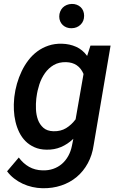

<svg xmlns="http://www.w3.org/2000/svg" viewBox="-20 -764 627 992"><path d="M54.2 -264.6Q58.1 -297.9 67.6 -331.3Q77.1 -364.7 91.8 -395.5Q106.4 -426.3 126.5 -452.6Q146.5 -479 172.6 -498.3Q198.7 -517.6 230.5 -528.3Q262.2 -539.1 300.3 -538.1Q339.8 -537.1 373.3 -522.2Q406.7 -507.3 430.2 -475.1L447.3 -528.3H551.3L463.9 -14.2Q456.5 37.6 433.8 79.3Q411.1 121.1 376.5 150.1Q341.8 179.2 296.6 194.3Q251.5 209.5 199.2 208.5Q172.9 208 147 202.1Q121.1 196.3 97.4 185.3Q73.7 174.3 53 158.2Q32.2 142.1 16.6 121.1L77.1 49.8Q99.6 80.6 130.1 97.9Q160.6 115.2 199.2 116.2Q229.5 117.2 254.9 108.4Q280.3 99.6 299.8 82.8Q319.3 65.9 332.5 42.2Q345.7 18.6 351.6 -10.7L358.9 -46.9Q329.6 -19 295.2 -4.4Q260.7 10.3 219.7 9.3Q185.1 8.8 158.2 -3.2Q131.3 -15.1 111.8 -34.7Q92.3 -54.2 79.6 -80.1Q66.9 -106 60.1 -135Q53.2 -164.1 51.8 -194.6Q50.3 -225.1 53.2 -254.4ZM167.5 -254.4Q164.6 -228.5 165.8 -199.5Q167 -170.4 176 -145.5Q185.1 -120.6 204.1 -103.8Q223.1 -86.9 256.3 -85.9Q293.5 -85 321.3 -101.8Q349.1 -118.7 370.6 -147.5L411.6 -381.8Q386.2 -441.4 321.3 -442.9Q284.7 -443.8 257.6 -428Q230.5 -412.1 212.2 -386Q193.8 -359.9 183.3 -327.9Q172.9 -295.9 168.9 -264.6ZM286.1 -678.7Q286.1 -692.4 291 -704.3Q295.9 -716.3 304.4 -724.9Q313 -733.4 324.7 -738.3Q336.4 -743.2 350.6 -743.7Q364.3 -744.1 376 -739.7Q387.7 -735.4 396.5 -727.3Q405.3 -719.2 409.9 -707.8Q414.6 -696.3 414.6 -682.6Q414.6 -654.3 396.2 -636.5Q377.9 -618.7 350.1 -618.2Q336.4 -617.7 324.7 -622.1Q313 -626.5 304.4 -634.5Q295.9 -642.6 291 -653.8Q286.1 -665 286.1 -678.7Z"/></svg>

Font: Roboto Mono Medium
Style: Italic
Weight: 500
Designer: Google
Version: Version 2.000985; 2015; ttfautohint (v1.3)